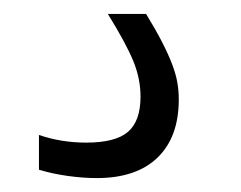

<svg xmlns="http://www.w3.org/2000/svg" viewBox="-20 -36 347 276"><path d="M119 220Q100 220 78 217Q56 214 36 208V158Q68 169 104 169Q146 169 164 153.5Q182 138 182 103Q182 77 171.5 51.5Q161 26 135 -16H190Q204 7 213 24.5Q222 42 227.5 56.5Q233 71 235 83Q237 95 237 107Q237 161 206.5 190.5Q176 220 119 220Z"/></svg>

Font: Encode Sans Normal
Style: Light
Weight: 300
Designer: Pablo Impallari, Andres Torresi
Foundry: Pablo Impallari, Andres Torresi
Version: Version 1.000; ttfautohint (v1.00) -l 8 -r 50 -G 200 -x 14 -